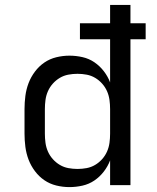

<svg xmlns="http://www.w3.org/2000/svg" viewBox="-20 -755 640 783"><path d="M263 8Q236 8 209.5 1.5Q183 -5 161 -20Q139 -35 122.5 -57Q106 -79 96.5 -104Q87 -129 83.5 -156Q80 -183 80 -210V-310Q80 -337 83.5 -364Q87 -391 96.5 -416Q106 -441 122.5 -463Q139 -485 161 -500Q183 -515 209.5 -521.5Q236 -528 263 -528Q290 -528 316.5 -522Q343 -516 365 -501Q387 -486 403.5 -464.5Q420 -443 429 -419V-595H306V-660H429V-735H512V-660H574V-595H512V0H429V-101Q420 -77 403.5 -55.5Q387 -34 365 -19Q343 -4 316.5 2Q290 8 263 8ZM296 -66Q315 -66 333.5 -69.5Q352 -73 368 -82.5Q384 -92 396.5 -106Q409 -120 416.5 -137Q424 -154 426.5 -172.5Q429 -191 429 -210V-310Q429 -329 426.5 -347.5Q424 -366 416.5 -383Q409 -400 396.5 -414Q384 -428 368 -437.5Q352 -447 333.5 -450.5Q315 -454 296 -454Q277 -454 258.5 -450.5Q240 -447 224 -437.5Q208 -428 195.5 -414Q183 -400 175.5 -383Q168 -366 165.5 -347.5Q163 -329 163 -310V-210Q163 -191 165.5 -172.5Q168 -154 175.5 -137Q183 -120 195.5 -106Q208 -92 224 -82.5Q240 -73 258.5 -69.5Q277 -66 296 -66Z"/></svg>

Font: Iosevka Extended
Style: Regular
Weight: 400
Width: 7
Monospace: yes
Designer: Belleve Invis
Foundry: Belleve Invis
Version: Version 32.5.0; ttfautohint (v1.8.4)